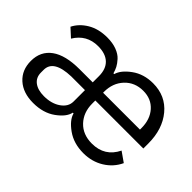

<svg xmlns="http://www.w3.org/2000/svg" viewBox="-93 -783 1049 1049"><g transform="rotate(45 432.0 -258.0)"><path d="M366 -238H260Q128 -234 128 -157V-136Q128 -98 155.5 -77Q183 -56 231 -56Q289 -56 327.5 -83Q366 -110 366 -150ZM446 -298H731V-309Q731 -377 693.5 -419Q656 -461 594 -461Q529 -461 487.5 -417Q446 -373 446 -305ZM599 -58Q698 -58 741 -146L798 -106Q773 -52 721 -20Q669 12 603 12Q528 12 475 -26Q422 -64 412 -104H406Q398 -64 345.5 -26Q293 12 215 12Q137 12 90.5 -30Q44 -72 44 -142Q44 -217 100 -257.5Q156 -298 264 -298H366V-346Q366 -401 335.5 -430Q305 -459 247 -459Q159 -459 113 -383L65 -427Q87 -471 134.5 -499.5Q182 -528 249 -528Q291 -528 322.5 -516Q354 -504 371.5 -484.5Q389 -465 397.5 -448.5Q406 -432 411 -413H417Q428 -453 479.5 -490.5Q531 -528 603 -528Q700 -528 758.5 -457.5Q817 -387 817 -276V-238H446V-214Q446 -146 487.5 -102Q529 -58 599 -58Z"/></g></svg>

Font: Aneliza
Style: Regular
Weight: 400
Designer: Mike Abbink, Paul van der Laan, Pieter van Rosmalen
Foundry: Bold Monday
Version: Version 3.0